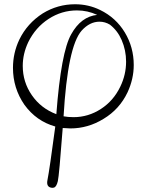

<svg xmlns="http://www.w3.org/2000/svg" viewBox="-20 -599 683 903"><path d="M580 -165Q542 -85 467 -40Q394 5 311 5Q299 5 275 3Q258 228 252 253Q246 278 235 283Q228 285 222 284Q197 280 203 249Q213 199 240 -4Q151 -29 95 -106Q41 -184 41 -280Q41 -350 71 -413Q108 -489 181 -536Q251 -579 333 -579Q396 -579 451 -552Q525 -516 567 -446.5Q609 -377 609 -293Q609 -228 580 -165ZM552 -411Q533 -455 497 -483Q474 -497 448 -497Q402 -497 364 -455Q298 -380 279 -52Q299 -48 326 -48Q395 -48 454.5 -86.5Q514 -125 546 -192Q573 -248 573 -309Q573 -363 552 -411ZM437 -529Q392 -550 342 -550Q270 -550 208.5 -510Q147 -470 113 -401Q87 -346 87 -289Q87 -213 130 -151Q173 -89 245 -62Q267 -354 315 -438Q361 -521 437 -529Z"/></svg>

Font: GFS Gazis
Style: Regular
Weight: 400
Designer: George Matthiopoulos
Foundry: George Matthiopoulos
Version: Version 1.0